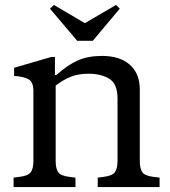

<svg xmlns="http://www.w3.org/2000/svg" viewBox="-20 -756 688 776"><path d="M35 0V-38L57 -41Q93 -45 104 -59.5Q115 -74 115 -106V-389Q115 -425 94.5 -436Q74 -447 37 -449V-482L188 -526H202V-453H208Q254 -494 295 -512Q336 -530 393 -530Q464 -530 504.5 -494.5Q545 -459 545 -395V-106Q545 -74 555.5 -59.5Q566 -45 602 -41L625 -38V0H375V-38L397 -41Q433 -45 444 -59.5Q455 -74 455 -106V-357Q455 -417 422 -437.5Q389 -458 338 -458Q297 -458 266.5 -446Q236 -434 205 -410V-106Q205 -74 215.5 -59.5Q226 -45 262 -41L285 -38V0ZM292 -591 182 -721 198 -736 322 -663H324L449 -736L464 -721L355 -591Z"/></svg>

Font: Hedvig Letters Serif 14pt
Style: Regular
Weight: 400
Designer: Alexander Örn & Tor Weibull
Foundry: Kanon Foundry
Version: Version 1.000; ttfautohint (v1.8.4.7-5d5b)